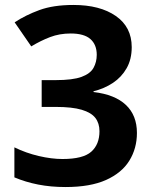

<svg xmlns="http://www.w3.org/2000/svg" viewBox="-20 -744 612 774"><path d="M511 -554Q511 -505 490.5 -469Q470 -433 435.5 -410Q401 -387 357 -376V-373Q443 -363 487.5 -321Q532 -279 532 -208Q532 -146 501.5 -96.5Q471 -47 407.5 -18.5Q344 10 244 10Q185 10 134 0Q83 -10 38 -29V-150Q85 -127 136.5 -115Q188 -103 232 -103Q315 -103 348 -132.5Q381 -162 381 -215Q381 -247 364.5 -268.5Q348 -290 309.5 -301.5Q271 -313 204 -313H148V-421H204Q273 -421 308.5 -434Q344 -447 357 -470.5Q370 -494 370 -523Q370 -564 344.5 -586.5Q319 -609 265 -609Q220 -609 182 -594.5Q144 -580 106 -557L39 -654Q83 -683 139 -703.5Q195 -724 276 -724Q383 -724 447 -679.5Q511 -635 511 -554Z"/></svg>

Font: Noto Sans Sinhala
Style: Regular
Weight: 400
Designer: Jelle Bosma - Monotype Design Team
Foundry: Monotype Imaging Inc.
Version: Version 2.006